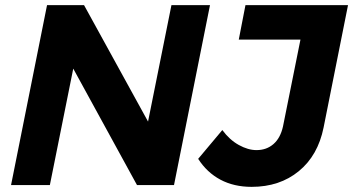

<svg xmlns="http://www.w3.org/2000/svg" viewBox="-20 -720 1374 747"><path d="M647 -700H797L657 0H513L265 -453L174 0H23L163 -700H307L556 -247ZM1334 -700 1239 -224Q1217 -115 1142.5 -54Q1068 7 959 7Q890 7 837.5 -21Q785 -49 751 -102L845 -214Q873 -176 909 -156Q945 -136 978 -136Q1017 -136 1044 -159.5Q1071 -183 1081 -228L1149 -566H909L935 -700Z"/></svg>

Font: Gontserrat SemiBold
Style: Italic
Weight: 600
Italic angle: -11.3°
Designer: Julieta Ulanovsky
Foundry: Julieta Ulanovsky
Version: Version 6.001